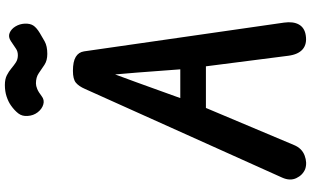

<svg xmlns="http://www.w3.org/2000/svg" viewBox="-276 -1062 1339 828"><g transform="rotate(-90 394.0 -648.5)"><path d="M78 -2.5Q52 -13.5 39.2 -40.8Q26.5 -68 41.5 -101.5L424 -952Q435.5 -978.5 450.8 -991.2Q466 -1004 502 -1004Q542 -1004 562.2 -991.8Q582.5 -979.5 586 -956L710 -93.5Q715.5 -54 701.8 -29.5Q688 -5 655.5 0Q617.5 6 595 -13.2Q572.5 -32.5 567 -75.5L521.5 -430.5H342L182 -50.5Q168 -16.5 136.8 -4.8Q105.5 7 78 -2.5ZM384.5 -541H508.5L494.5 -727.5L486.5 -822L452.5 -729.5ZM575 -1114.5Q546.5 -1114.5 528 -1126.8Q509.5 -1139 492 -1151.2Q474.5 -1163.5 448 -1163.5Q437 -1163.5 423.8 -1158Q410.5 -1152.5 393 -1139Q376.5 -1126 357 -1131.8Q337.5 -1137.5 323.2 -1156Q309 -1174.5 307.5 -1199Q305.5 -1222.5 318.2 -1239.2Q331 -1256 353 -1271.5Q368.5 -1282.5 391 -1290Q413.5 -1297.5 441 -1297.5Q466 -1297.5 482.8 -1289Q499.5 -1280.5 512.5 -1269.5Q525.5 -1258.5 538.5 -1250Q551.5 -1241.5 569.5 -1241.5Q586 -1241.5 597.8 -1249.8Q609.5 -1258 630 -1271.5Q648.5 -1284 665.5 -1277Q682.5 -1270 693.5 -1251.8Q704.5 -1233.5 705.5 -1212Q706.5 -1189 697.5 -1175Q688.5 -1161 664.5 -1146.5Q649 -1137 628.8 -1125.8Q608.5 -1114.5 575 -1114.5Z"/></g></svg>

Font: Edu NSW ACT Cursive
Style: Regular
Weight: 400
Designer: Tina and Corey Anderson, Eben Sorkin, Mirko Velimirovic
Foundry: Sorkin Type Co.
Version: Version 2.000